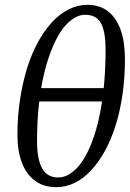

<svg xmlns="http://www.w3.org/2000/svg" viewBox="-20 -760 536 793"><path d="M212 13Q160 13 124 -14Q88 -41 70 -89.5Q52 -138 52 -203Q52 -279 62.5 -348Q73 -417 91.5 -477Q110 -537 136.5 -585.5Q163 -634 195 -668.5Q227 -703 264 -721.5Q301 -740 340 -740Q392 -740 426.5 -713Q461 -686 478.5 -636Q496 -586 496 -515Q496 -439 486 -370Q476 -301 457.5 -242Q439 -183 413 -136Q387 -89 355.5 -55.5Q324 -22 288 -4.5Q252 13 212 13ZM221 -27Q242 -27 263 -38.5Q284 -50 303.5 -72.5Q323 -95 340 -128.5Q357 -162 371 -205.5Q385 -249 395 -302.5Q405 -356 410.5 -419Q416 -482 416 -554Q416 -630 397 -664.5Q378 -699 331 -699Q310 -699 289 -687Q268 -675 248 -652Q228 -629 211 -595Q194 -561 179.5 -517.5Q165 -474 154.5 -421Q144 -368 138.5 -306.5Q133 -245 133 -176Q133 -104 153.5 -65.5Q174 -27 221 -27ZM96 -341V-396H446V-341Z"/></svg>

Font: Source Serif 4
Style: Italic
Weight: 400
Italic angle: -12°
Designer: Frank Grießhammer
Foundry: Adobe Systems Incorporated
Version: Version 4.004;hotconv 1.0.116;makeotfexe 2.5.65601